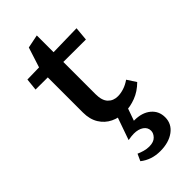

<svg xmlns="http://www.w3.org/2000/svg" viewBox="-243 -571 868 868"><g transform="rotate(-45 191.0 -137.5)"><path d="M232 7Q195 7 164 -8Q133 -23 114.5 -53Q96 -83 96 -126V-398L131 -507L195 -520V-144Q195 -104 213 -85Q231 -66 260 -66Q278 -66 298.5 -72.5Q319 -79 339 -93L367 -50Q337 -20 301.5 -6.5Q266 7 232 7ZM339 -350 18 -351 24 -409 345 -416ZM192 0H255L226 82L183 73Q193 69 207 66Q221 63 236 63Q285 63 314.5 87.5Q344 112 344 152Q344 194 309.5 219.5Q275 245 220 245Q192 245 168 237Q144 229 124 213L139 180Q152 186 168 190.5Q184 195 199 195Q228 195 242 180.5Q256 166 256 150Q256 129 238 116.5Q220 104 191 104Q185 104 175 105Q165 106 154 108Z"/></g></svg>

Font: Ysabeau SemiBold
Style: Regular
Weight: 600
Designer: Christian Thalmann (Catharsis Fonts)
Version: Version 2.000;gftools[0.9.27.dev2+g8671c4b]